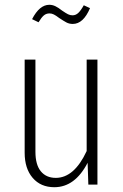

<svg xmlns="http://www.w3.org/2000/svg" viewBox="-20 -771 515 802"><path d="M387 0H349L346 -91Q293 11 207 11Q150 11 116.5 -28Q83 -67 83 -133V-522H128V-137Q128 -83 150.5 -55.5Q173 -28 213 -28Q290 -28 342 -140V-522H387ZM227 -696Q214 -706 205 -710.5Q196 -715 187 -715Q173 -715 163 -706.5Q153 -698 141 -678L114 -691Q145 -751 186 -751Q199 -751 211.5 -745Q224 -739 239 -727Q255 -716 264 -711.5Q273 -707 283 -707Q296 -707 306.5 -716.5Q317 -726 330 -749L356 -737Q328 -671 284 -671Q269 -671 257 -677.5Q245 -684 227 -696Z"/></svg>

Font: Fira Sans Extra Condensed ExtraLight
Style: Regular
Weight: 275
Width: 1
Designer: Carrois Corporate & Edenspiekermann AG
Foundry: Carrois Corporate GbR & Edenspiekermann AG
Version: Version 4.203